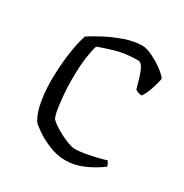

<svg xmlns="http://www.w3.org/2000/svg" viewBox="-124 -598 666 696"><g transform="rotate(30 208.5 -250.0)"><path d="M242 0Q207 0 173 -14Q139 -28 114.5 -45Q90 -62 84 -70Q68 -96 60.5 -137.5Q53 -179 53 -225Q53 -285 60.5 -338Q68 -391 79 -424Q98 -437 132 -455Q166 -473 204.5 -486.5Q243 -500 277 -500Q295 -500 320.5 -487.5Q346 -475 367.5 -459Q389 -443 397 -431Q394 -412 384.5 -384Q375 -356 364 -342Q356 -342 348.5 -345Q341 -348 337 -351Q332 -369 325.5 -391.5Q319 -414 310.5 -430Q302 -446 290 -446Q236 -446 193 -433Q150 -420 133 -413Q127 -397 121.5 -360Q116 -323 116 -263Q116 -235 118.5 -204.5Q121 -174 125 -148.5Q129 -123 135 -111Q145 -100 167 -86.5Q189 -73 213 -63Q237 -53 253 -53Q269 -53 294 -57.5Q319 -62 341.5 -67.5Q364 -73 375 -77Q377 -74 380.5 -68.5Q384 -63 385 -56Q353 -32 316 -16Q279 0 242 0Z"/></g></svg>

Font: Texturina 72pt ExtraLight
Style: Regular
Weight: 200
Designer: Guillermo Torres Carreño
Foundry: Omnibus-Type
Version: Version 1.002; ttfautohint (v1.8.3)